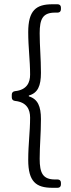

<svg xmlns="http://www.w3.org/2000/svg" viewBox="-20 -728 332 900"><path d="M112.3 21.5C112.3 124 149.4 152.3 225.6 152.3H250C259.8 152.3 265.6 146.5 265.6 136.7V128.9C265.6 119.1 259.8 113.3 250 113.3H238.3C180.7 113.3 166 83 166 16.6C166 -45.9 171.9 -99.6 171.9 -169.9C171.9 -229.5 157.2 -263.7 115.2 -276.4V-280.3C157.2 -292 171.9 -325.2 171.9 -386.7C171.9 -457 166 -509.8 166 -572.3C166 -639.6 180.7 -668.9 238.3 -668.9H250C259.8 -668.9 265.6 -674.8 265.6 -684.6V-692.4C265.6 -702.1 259.8 -708 250 -708H225.6C149.4 -708 112.3 -679.7 112.3 -577.1C112.3 -503.9 121.1 -447.3 121.1 -377.9C121.1 -341.8 106.4 -306.6 50.8 -300.8C41 -299.8 35.2 -293.9 35.2 -284.2V-271.5C35.2 -261.7 41 -255.9 50.8 -254.9C106.4 -249 121.1 -213.9 121.1 -176.8C121.1 -109.4 112.3 -51.8 112.3 21.5Z"/></svg>

Font: Ed Sans Neue Light
Style: Regular
Weight: 300
Designer: Stephen Hutchings
Version: Version 1.004;PS 001.004;hotconv 1.0.88;makeotf.lib2.5.64775